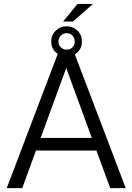

<svg xmlns="http://www.w3.org/2000/svg" viewBox="-20 -965 679 985"><path d="M545.4 0 474.6 -192.9H164.6L94.2 0H14.6L284.7 -710.9H354.5L625 0ZM188.5 -257.3H451.2L319.8 -616.2ZM303.7 -854.5 377.9 -944.8H457L354 -854.5ZM242.7 -751.5Q242.7 -785.6 266.1 -807.9Q289.6 -830.1 322.3 -830.1Q354.5 -830.1 377.4 -807.9Q400.4 -785.6 400.4 -751.5Q400.4 -718.3 377.4 -696.5Q354.5 -674.8 322.3 -674.8Q289.6 -674.8 266.1 -696.5Q242.7 -718.3 242.7 -751.5ZM279.8 -751.5Q279.8 -733.9 292.5 -721.9Q305.2 -710 322.3 -710Q339.4 -710 351.3 -721.9Q363.3 -733.9 363.3 -751.5Q363.3 -770 351.3 -782.5Q339.4 -794.9 322.3 -794.9Q305.2 -794.9 292.5 -782.5Q279.8 -770 279.8 -751.5Z"/></svg>

Font: Vazirmatn RD Light
Style: Regular
Weight: 300
Designer: Saber Rastikerdar
Foundry: Saber Rastikerdar
Version: Version 32.102